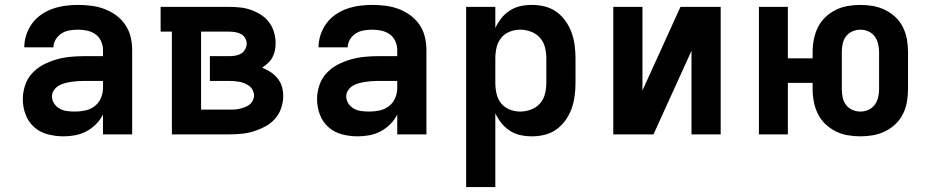

<svg xmlns="http://www.w3.org/2000/svg" viewBox="-20 -548 3790 783"><path d="M239 8Q207 8 175.5 0Q144 -8 120 -29Q96 -50 84.5 -80.5Q73 -111 73 -143Q73 -171 82 -199Q91 -227 110.5 -248.5Q130 -270 155.5 -283.5Q181 -297 208.5 -305Q236 -313 264.5 -316Q293 -319 322 -319H400V-344Q400 -363 392 -380.5Q384 -398 369 -408.5Q354 -419 335.5 -423Q317 -427 298 -427Q281 -427 263.5 -424Q246 -421 231.5 -412Q217 -403 207.5 -387.5Q198 -372 198 -355H79Q79 -381 87.5 -406.5Q96 -432 111.5 -453Q127 -474 149 -489Q171 -504 195.5 -512.5Q220 -521 246 -524.5Q272 -528 298 -528Q325 -528 352.5 -524.5Q380 -521 405.5 -511.5Q431 -502 453 -486Q475 -470 490.5 -447.5Q506 -425 512.5 -398Q519 -371 519 -344V0H400V-81Q389 -59 371.5 -41.5Q354 -24 332.5 -12.5Q311 -1 287 3.5Q263 8 239 8ZM286 -93Q307 -93 328 -97.5Q349 -102 366 -115Q383 -128 391.5 -148Q400 -168 400 -189V-218H322Q309 -218 295.5 -217Q282 -216 269 -214Q256 -212 243 -208.5Q230 -205 218.5 -198Q207 -191 199.5 -179.5Q192 -168 192 -155Q192 -139 201 -125.5Q210 -112 224 -104.5Q238 -97 254 -95Q270 -93 286 -93Z M681 0V-419H635V-520H915Q937 -520 960 -517.5Q983 -515 1004 -507.5Q1025 -500 1044.5 -487.5Q1064 -475 1077.5 -457Q1091 -439 1097.5 -416.5Q1104 -394 1104 -372Q1104 -357 1101 -342Q1098 -327 1091 -314Q1084 -301 1072.5 -290.5Q1061 -280 1049 -272Q1067 -265 1083 -254.5Q1099 -244 1111.5 -229Q1124 -214 1129.5 -195Q1135 -176 1135 -156Q1135 -131 1126.5 -106.5Q1118 -82 1101 -63Q1084 -44 1061.5 -32Q1039 -20 1015 -12.5Q991 -5 965.5 -2.5Q940 0 915 0ZM800 -101H915Q926 -101 936.5 -101.5Q947 -102 957.5 -104.5Q968 -107 978.5 -111Q989 -115 997.5 -121.5Q1006 -128 1011 -138Q1016 -148 1016 -158Q1016 -169 1011 -179.5Q1006 -190 997.5 -196.5Q989 -203 979 -207.5Q969 -212 958.5 -214Q948 -216 937 -217Q926 -218 915 -218H836V-319H915Q927 -319 939.5 -321Q952 -323 962.5 -329Q973 -335 979.5 -346.5Q986 -358 986 -370Q986 -382 979.5 -393Q973 -404 962 -409.5Q951 -415 939 -417Q927 -419 915 -419H800Z M1439 8Q1407 8 1375.5 0Q1344 -8 1320 -29Q1296 -50 1284.5 -80.5Q1273 -111 1273 -143Q1273 -171 1282 -199Q1291 -227 1310.5 -248.5Q1330 -270 1355.5 -283.5Q1381 -297 1408.5 -305Q1436 -313 1464.5 -316Q1493 -319 1522 -319H1600V-344Q1600 -363 1592 -380.5Q1584 -398 1569 -408.5Q1554 -419 1535.5 -423Q1517 -427 1498 -427Q1481 -427 1463.5 -424Q1446 -421 1431.5 -412Q1417 -403 1407.5 -387.5Q1398 -372 1398 -355H1279Q1279 -381 1287.5 -406.5Q1296 -432 1311.5 -453Q1327 -474 1349 -489Q1371 -504 1395.5 -512.5Q1420 -521 1446 -524.5Q1472 -528 1498 -528Q1525 -528 1552.5 -524.5Q1580 -521 1605.5 -511.5Q1631 -502 1653 -486Q1675 -470 1690.5 -447.5Q1706 -425 1712.5 -398Q1719 -371 1719 -344V0H1600V-81Q1589 -59 1571.5 -41.5Q1554 -24 1532.5 -12.5Q1511 -1 1487 3.5Q1463 8 1439 8ZM1486 -93Q1507 -93 1528 -97.5Q1549 -102 1566 -115Q1583 -128 1591.5 -148Q1600 -168 1600 -189V-218H1522Q1509 -218 1495.5 -217Q1482 -216 1469 -214Q1456 -212 1443 -208.5Q1430 -205 1418.5 -198Q1407 -191 1399.5 -179.5Q1392 -168 1392 -155Q1392 -139 1401 -125.5Q1410 -112 1424 -104.5Q1438 -97 1454 -95Q1470 -93 1486 -93Z M1881 215V-520H2000V-434Q2010 -455 2024.5 -473.5Q2039 -492 2059 -505Q2079 -518 2102 -523Q2125 -528 2149 -528Q2176 -528 2202 -521.5Q2228 -515 2249.5 -499.5Q2271 -484 2286.5 -462Q2302 -440 2311 -415Q2320 -390 2323.5 -363.5Q2327 -337 2327 -310V-210Q2327 -183 2323.5 -156.5Q2320 -130 2311 -105Q2302 -80 2286.5 -58Q2271 -36 2249.5 -20.5Q2228 -5 2202 1.5Q2176 8 2149 8Q2125 8 2102 3Q2079 -2 2059 -15Q2039 -28 2024.5 -46.5Q2010 -65 2000 -86V215ZM2101 -93Q2123 -93 2145 -101Q2167 -109 2182 -126Q2197 -143 2202.5 -165Q2208 -187 2208 -210V-310Q2208 -333 2202.5 -355Q2197 -377 2182 -394Q2167 -411 2145 -419Q2123 -427 2101 -427Q2079 -427 2058 -418.5Q2037 -410 2023.5 -393Q2010 -376 2005 -354Q2000 -332 2000 -310V-210Q2000 -188 2005 -166Q2010 -144 2023.5 -127Q2037 -110 2058 -101.5Q2079 -93 2101 -93Z M2481 0V-520H2600V-179L2755 -520H2919V0H2800V-341L2645 0Z M3489 8Q3463 8 3437 3.5Q3411 -1 3388 -12.5Q3365 -24 3346 -42Q3327 -60 3315.5 -83.5Q3304 -107 3299 -132.5Q3294 -158 3294 -184V-210H3193V0H3075V-520H3193V-310H3294V-336Q3294 -362 3299 -387.5Q3304 -413 3315.5 -436.5Q3327 -460 3346 -478Q3365 -496 3388 -507.5Q3411 -519 3437 -523.5Q3463 -528 3489 -528Q3515 -528 3540.5 -523.5Q3566 -519 3589.5 -507.5Q3613 -496 3632 -478Q3651 -460 3662.5 -436.5Q3674 -413 3678.5 -387.5Q3683 -362 3683 -336V-184Q3683 -158 3678.5 -132.5Q3674 -107 3662.5 -83.5Q3651 -60 3632 -42Q3613 -24 3589.5 -12.5Q3566 -1 3540.5 3.5Q3515 8 3489 8ZM3489 -93Q3506 -93 3521.5 -100Q3537 -107 3547 -120.5Q3557 -134 3561 -150.5Q3565 -167 3565 -184V-336Q3565 -353 3561 -369.5Q3557 -386 3547 -399.5Q3537 -413 3521.5 -420Q3506 -427 3489 -427Q3472 -427 3456 -420Q3440 -413 3430 -399.5Q3420 -386 3416.5 -369.5Q3413 -353 3413 -336V-184Q3413 -167 3416.5 -150.5Q3420 -134 3430 -120.5Q3440 -107 3456 -100Q3472 -93 3489 -93Z"/></svg>

Font: Iosevka Book
Style: Bold
Weight: 700
Designer: Belleve Invis
Foundry: Belleve Invis
Version: Version 28.0.7; ttfautohint (v1.8.3)